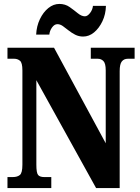

<svg xmlns="http://www.w3.org/2000/svg" viewBox="-20 -957 712 977"><path d="M18 0V-56H45Q68 -56 81 -66.5Q94 -77 94 -119V-599Q94 -638 81.5 -648Q69 -658 53 -658H18V-714H255L518 -228V-599Q518 -634 506.5 -646Q495 -658 478 -658H442V-714H665V-658H630Q611 -658 600 -644.5Q589 -631 589 -595V0H469L165 -549V-119Q165 -77 174 -66.5Q183 -56 205 -56H241V0ZM403 -771Q381 -771 362.5 -780.5Q344 -790 328.5 -802.5Q313 -815 299.5 -824.5Q286 -834 272 -834Q257 -834 245 -817.5Q233 -801 231 -781H164Q166 -824 183 -859.5Q200 -895 226 -916Q252 -937 282 -937Q312 -937 334.5 -921Q357 -905 376 -889.5Q395 -874 412 -874Q425 -874 438 -890.5Q451 -907 453 -927H519Q518 -884 501 -848.5Q484 -813 458.5 -792Q433 -771 403 -771Z"/></svg>

Font: Noto Serif Bengali ExtraCondensed Black
Style: Regular
Weight: 900
Width: 2
Designer: Juan Bruce, Universal Thirst, Indian Type Foundry and the Monotype Design Team.
Foundry: Monotype Imaging Inc.
Version: Version 2.003; ttfautohint (v1.8.4.7-5d5b)